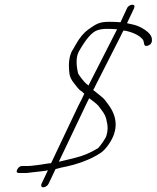

<svg xmlns="http://www.w3.org/2000/svg" viewBox="-20 -718 668 819"><path d="M187.1 66 217.1 3 240.9 -3C309.1 -16 365.7 -37 409.9 -66C420.1 -73 431.9 -85 444.9 -104C483.9 -161 482.9 -218 441.3 -273L428 -291C418.8 -303 389.4 -324 377.6 -334C381.8 -341 384.7 -347 387.9 -354L493.7 -562C497.5 -571 502.4 -580 506.9 -588C509.6 -587 511.6 -587 514.6 -587C551.1 -579 576 -566 590.3 -548C591.6 -546 593.4 -539 595.3 -529C597.7 -521 604.4 -520 615 -525C625.6 -530 629.7 -540 627.8 -553C626 -566 616.1 -579 597.9 -591C579.7 -603 562.9 -610 548.8 -613C534.8 -616 525.4 -618 521.7 -619L552 -683C555.8 -692 552.7 -698 544.7 -698C536.7 -698 525.8 -692 522 -683L494 -623C482.3 -624 466.6 -625 446.6 -625C402.6 -625 390.8 -616 356.2 -592C338.1 -579 319.1 -557 302.6 -527C297.8 -518 293.3 -510 287.4 -501C275.1 -478 271 -446 276.1 -405C277.6 -391 284.2 -377 296.5 -362C308.7 -347 316.2 -336 323 -332C329.7 -328 335.1 -323 339.5 -318C332.8 -303 324.4 -286 314.7 -268L198 -22C188 -22 152.7 -15 141.4 -14C127.1 -13 115.2 -10 100.2 -10H75.2C66.2 -10 58.6 -5 53.4 5C48.3 15 51.7 20 61.7 20H88.7C95.7 20 102 19 109.3 18C121.9 16 174.2 12 184.5 8L157.1 66C153.6 74 156.4 81 164.4 81C172.4 81 183.6 74 187.1 66ZM360.5 -299C369.3 -292 392.3 -276 399.4 -267C414.1 -247 431.4 -229 434.9 -202C440.5 -182 440.9 -161 433.6 -138C430.2 -127 404.8 -91 398.2 -86C367.2 -67 334.8 -53 301.2 -45C262.1 -35 255.8 -34 230.9 -28L338 -253C347.6 -274 355.4 -289 360.5 -299ZM358.2 -355 357.6 -353C356.2 -355 352.9 -357 348.8 -360C341.4 -365 316.5 -397 313.1 -405C303.3 -447 305.1 -478 316.8 -499C346.2 -551 371.7 -581 395.2 -589C407.5 -593 421.1 -595 437.1 -595C453.1 -595 466.8 -594 479.5 -593Z"/></svg>

Font: MewTooHand
Style: UltIta
Weight: 400
Designer: Mew Too, Robert Jablonski
Version: Version 0.77